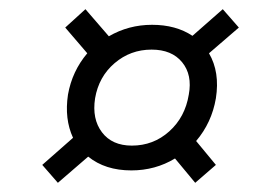

<svg xmlns="http://www.w3.org/2000/svg" viewBox="-20 -560 578 418"><path d="M106 -162 72 -201 139 -260Q120 -301 128 -354Q137 -405 170 -444L122 -500L166 -540L217 -481Q260 -506 311 -506Q363 -506 399 -482L465 -540L500 -500L435 -444Q459 -403 450 -346Q441 -293 407 -253L450 -201L405 -162L361 -215Q318 -189 266 -189Q209 -189 172 -219ZM267 -243Q314 -243 348.5 -274Q383 -305 391 -354Q399 -397 376.5 -424.5Q354 -452 310 -452Q264 -452 229.5 -422.5Q195 -393 187 -346Q180 -301 202 -272Q224 -243 267 -243Z"/></svg>

Font: Figtree Light
Style: Italic
Weight: 300
Italic angle: -9.5°
Foundry: Erik Kennedy
Version: Version 2.001; ttfautohint (v1.8.4.7-5d5b);gftools[0.9.27]